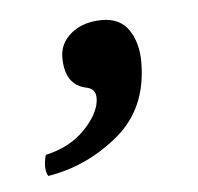

<svg xmlns="http://www.w3.org/2000/svg" viewBox="-31 -134 307 297"><g transform="rotate(-5 122.0 14.5)"><path d="M137.2 -102.1Q165 -102.1 178.5 -82Q191.9 -62 191.9 -32.2Q191.9 39.6 143.1 80.3Q94.2 121.1 33.2 130.9Q26.4 119.6 32.2 98.1Q71.3 89.4 94.7 64.2Q118.2 39.1 118.2 17.1Q118.2 2.9 104 0Q70.8 -6.8 70.8 -49.8Q70.8 -71.8 89.1 -86.9Q107.4 -102.1 137.2 -102.1Z"/></g></svg>

Font: Linux Libertine
Style: Semibold Italic
Weight: 600
Italic angle: -11.5°
Designer: Philipp H. Poll
Foundry: Philipp H. Poll
Version: Version 5.1.2 ; ttfautohint (v0.9)